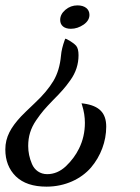

<svg xmlns="http://www.w3.org/2000/svg" viewBox="-61 -424 527 721"><path d="M165 -349.1C165 -328.1 180.2 -315.9 205.1 -315.9C222.2 -315.9 237.8 -321.3 252.9 -331.5C267.6 -341.8 274.9 -354 274.9 -368.2C274.9 -390.1 257.3 -403.8 230 -403.8C212.9 -403.8 197.8 -398.4 184.6 -387.2C171.4 -376 165 -363.3 165 -349.1ZM247.1 -29.8C254.4 -6.8 257.8 15.6 257.8 37.1C257.8 71.8 250.5 104 235.8 133.8C223.6 158.7 207 180.7 186 200.7C165 220.2 141.6 230 116.2 230C89.4 230 68.8 214.8 59.1 191.9C49.3 168.9 44.9 147 44.9 124C44.9 88.9 53.7 58.6 74.7 27.8C85 12.7 94.7 0 103 -9.8C111.3 -19.5 123 -32.2 138.2 -47.9C153.3 -63 165 -75.2 173.8 -85.4C182.6 -95.2 192.4 -107.4 203.1 -122.6C224.1 -151.9 233.9 -183.1 233.9 -216.8C233.9 -232.9 231 -244.6 225.1 -252C218.8 -259.3 207 -267.6 189.9 -276.9L184.1 -278.8L182.1 -273.9C174.3 -252.4 169.4 -232.9 168 -214.8C164.6 -178.2 155.3 -146.5 139.6 -120.1C123.5 -93.3 100.6 -65.9 69.8 -37.1C43 -11.7 25.9 4.9 18.1 13.2C-19.5 53.7 -41 89.8 -41 137.2C-41 178.7 -27.8 212.4 -1.5 238.3C25.4 264.2 63.5 276.9 113.8 276.9C183.6 276.9 243.7 248 280.8 205.1C317.4 162.1 337.9 106.9 337.9 51.8C337.9 1 313 -26.9 252.9 -35.2L245.1 -36.1Z"/></svg>

Font: Dancing Script
Style: Regular
Weight: 800
Designer: Pablo Impallari
Foundry: Pablo Impallari
Version: Version 2.001